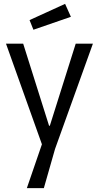

<svg xmlns="http://www.w3.org/2000/svg" viewBox="-20 -808 519 994"><path d="M119 166 197 -61 11 -582H100L234 -157H238L372 -582H461L265 -37L207 166ZM153 -654 133 -704 317 -788 347 -721Z"/></svg>

Font: Ruda
Style: Regular
Weight: 400
Designer: Mariela Monsalve and Angelina Sanchez
Foundry: Mariela Monsalve and Angelina Sanchez
Version: Version 2.000